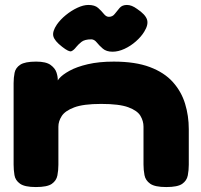

<svg xmlns="http://www.w3.org/2000/svg" viewBox="-20 -748 813 776"><path d="M125 8Q80 8 61 -5.5Q42 -19 38.5 -40Q35 -61 35 -83V-412Q35 -434 39 -454Q43 -474 62 -486.5Q81 -499 126 -499Q166 -499 184.5 -485.5Q203 -472 208.5 -454.5Q214 -437 213.5 -423Q213 -409 215 -409L209 -405Q206 -415 219 -430.5Q232 -446 261 -462Q290 -478 335 -488.5Q380 -499 440 -499Q527 -499 585.5 -477Q644 -455 678.5 -416.5Q713 -378 728 -329Q743 -280 743 -226V-82Q743 -60 739 -39Q735 -18 716.5 -5Q698 8 652 8Q606 8 587 -5.5Q568 -19 564 -40Q560 -61 560 -83V-236Q560 -259 547.5 -280Q535 -301 498.5 -314.5Q462 -328 389 -328Q317 -328 280 -314Q243 -300 229.5 -279Q216 -258 216 -236V-82Q216 -60 212 -39Q208 -18 189.5 -5Q171 8 125 8ZM337 -728Q363 -728 376.5 -716Q390 -704 399.5 -692Q409 -680 420 -680Q435 -680 444 -692Q453 -704 463.5 -716Q474 -728 493 -728Q503 -728 513 -724Q523 -720 534 -712Q567 -690 574 -669.5Q581 -649 563 -620Q551 -600 529.5 -581Q508 -562 483 -550.5Q458 -539 435 -539Q410 -539 395.5 -551.5Q381 -564 371 -576.5Q361 -589 349 -589Q322 -589 309 -578.5Q296 -568 288 -558Q278 -545 268.5 -541Q259 -537 231 -559Q200 -583 195.5 -602Q191 -621 210 -649Q224 -669 246 -687Q268 -705 292.5 -716.5Q317 -728 337 -728Z"/></svg>

Font: Fredoka Expanded
Style: Bold
Weight: 700
Width: 7
Designer: Ben Nathan
Foundry: Milena B. Brandão, Ben Nathan
Version: Version 2.001